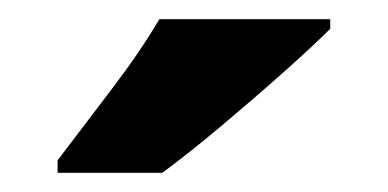

<svg xmlns="http://www.w3.org/2000/svg" viewBox="-20 -786 404 200"><path d="M324 -756Q306 -738 274.5 -710Q243 -682 209 -653.5Q175 -625 149 -606H40V-619Q65 -652 95.5 -692Q126 -732 146 -766H324Z"/></svg>

Font: Noto Sans Malayalam SemiCondensed ExtraBold
Style: Regular
Weight: 800
Width: 4
Designer: Jelle Bosma - Monotype Design Team
Foundry: Monotype Imaging Inc.
Version: Version 2.104; ttfautohint (v1.8.4.7-5d5b)